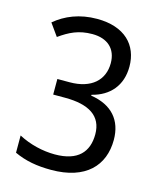

<svg xmlns="http://www.w3.org/2000/svg" viewBox="-111 -803 741 893"><g transform="rotate(15 260.0 -357.0)"><path d="M448 -548C448 -652 379 -724 246 -724C162 -724 95 -696 44 -653L86 -594C134 -628 177 -650 243 -650C316 -650 360 -610 360 -541C360 -460 303 -406 198 -406H139V-331H196C312 -331 376 -291 376 -203C376 -118 329 -64 218 -64C160 -64 96 -79 42 -108V-25C96 0 151 10 220 10C386 10 466 -76 466 -200C466 -294 414 -356 311 -372V-376C396 -397 448 -457 448 -548Z"/></g></svg>

Font: Noto Sans Khmer UI SemiCondensed
Style: Regular
Weight: 400
Width: 4
Designer: Danh Hong and the Monotype Design Team
Foundry: Monotype Imaging Inc.
Version: Version 2.002